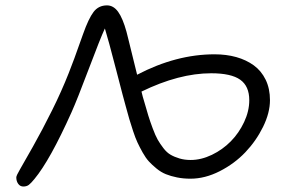

<svg xmlns="http://www.w3.org/2000/svg" viewBox="-20 -678 1064 707"><path d="M681.2 -20Q654.8 -20 631.8 -24.7Q608.9 -29.3 590.8 -36.6Q572.8 -43.9 556.4 -57.4Q540 -70.8 528.3 -83.5Q516.6 -96.2 505.1 -116.7Q493.7 -137.2 486.1 -153.6Q478.5 -169.9 470 -195.6Q461.4 -221.2 456.1 -239.7Q450.7 -258.3 442.9 -287.1Q436.5 -309.1 407.7 -420.7Q378.9 -532.2 366.2 -573.2Q349.6 -537.6 306.9 -424.3Q264.2 -311 243.2 -264.2Q164.1 -87.9 106.9 -19Q94.2 -3.4 86.2 2.7Q78.1 8.8 65.9 8.8Q54.2 8.8 47.1 -1Q40 -10.7 40 -24.9Q40 -31.2 53.5 -54.2Q66.9 -77.1 101.3 -138.2Q135.7 -199.2 171.9 -272Q189 -306.2 204.3 -340.6Q219.7 -375 232.9 -408.4Q246.1 -441.9 253.9 -463.4Q261.7 -484.9 272.7 -515.9Q283.7 -546.9 286.1 -553.2Q306.2 -609.9 324.5 -634Q342.8 -658.2 374 -658.2Q397.9 -658.2 415 -634.5Q432.1 -610.8 445.8 -561Q448.2 -551.3 454.3 -527.1Q460.4 -502.9 469.5 -465.3Q478.5 -427.7 484.9 -402.8Q628.4 -478 770 -478Q813.5 -478 850.1 -467.8Q886.7 -457.5 914.6 -437.3Q942.4 -417 958.3 -384.3Q974.1 -351.6 974.1 -309.1Q974.1 -262.7 948.7 -210.9Q923.3 -159.2 883.3 -117.2Q843.3 -75.2 789.1 -47.6Q734.9 -20 681.2 -20ZM509.8 -308.1Q520 -272.5 526.1 -252.4Q532.2 -232.4 542.2 -205.6Q552.2 -178.7 560.5 -164.1Q568.8 -149.4 581.5 -132.8Q594.2 -116.2 608.2 -108.2Q622.1 -100.1 640.9 -94.5Q659.7 -88.9 682.1 -88.9Q720.7 -88.9 760.3 -107.9Q799.8 -127 829.8 -157.5Q859.9 -188 878.9 -228.5Q897.9 -269 897.9 -309.1Q897.9 -360.8 864.5 -384.5Q831.1 -408.2 757.8 -408.2Q639.2 -408.2 501 -340.8Q506.3 -318.4 509.8 -308.1Z"/></svg>

Font: Shantell Sans Irregular
Style: Regular
Weight: 300
Designer: Stephen Nixon, Anya Danilova, Shantell Martin
Foundry: Arrow Type
Version: Version 1.006;[9816181b4]